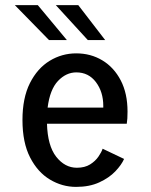

<svg xmlns="http://www.w3.org/2000/svg" viewBox="-20 -721 590 752"><path d="M278 11Q223.5 11 175.5 -17.8Q127.5 -46.5 97.8 -104.5Q68 -162.5 68 -251Q68 -337.5 97.2 -395.5Q126.5 -453.5 174.5 -482.8Q222.5 -512 278.5 -512Q335.5 -512 381 -484.5Q426.5 -457 453 -406Q479.5 -355 479.5 -284Q479.5 -269.5 478.8 -257.2Q478 -245 476.5 -236.5H164Q166.5 -150 200.2 -107Q234 -64 281 -64Q312 -64 332.8 -77Q353.5 -90 365.5 -107.5Q377.5 -125 382 -138.5L466 -98.5Q456 -75.5 431.8 -50Q407.5 -24.5 369 -6.8Q330.5 11 278 11ZM279 -437.5Q239 -437.5 207.2 -404Q175.5 -370.5 166.5 -299.5H384.5V-306.5Q384.5 -361 355.8 -399.2Q327 -437.5 279 -437.5ZM324 -564 198.5 -701H286.5L392 -564ZM172 -564 38 -701H128L242 -564Z"/></svg>

Font: Trispace SemiCondensed
Style: Regular
Weight: 400
Width: 4
Designer: Tyler Finck
Foundry: Etcetera Type Company
Version: Version 1.210; ttfautohint (v1.8.3)